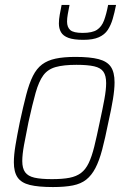

<svg xmlns="http://www.w3.org/2000/svg" viewBox="-20 -748 518 776"><path d="M194 8Q135 8 100.5 -0.5Q66 -9 51 -31Q36 -53 36 -92Q36 -121 42.5 -160.5Q49 -200 60 -254Q74 -319 86 -365Q98 -411 113 -441Q128 -471 150 -487.5Q172 -504 204.5 -511Q237 -518 285 -518Q344 -518 378.5 -509Q413 -500 428 -478Q443 -456 443 -415Q443 -387 436.5 -347Q430 -307 418 -254Q405 -189 393 -143.5Q381 -98 365.5 -68.5Q350 -39 328.5 -22Q307 -5 274.5 1.5Q242 8 194 8ZM190 -24Q233 -24 261 -29.5Q289 -35 307.5 -49Q326 -63 338.5 -89Q351 -115 361 -155.5Q371 -196 383 -254Q395 -309 402 -347.5Q409 -386 409 -412Q409 -442 398 -458Q387 -474 360.5 -480Q334 -486 289 -486Q237 -486 205 -477Q173 -468 155 -443.5Q137 -419 124 -373Q111 -327 95 -254Q84 -200 77 -161.5Q70 -123 70 -97Q70 -68 81.5 -52Q93 -36 119 -30Q145 -24 190 -24ZM317 -587Q278 -587 256.5 -595Q235 -603 226.5 -618Q218 -633 218 -653Q218 -670 221.5 -689Q225 -708 229 -728H261Q257 -708 254 -691Q251 -674 251 -661Q251 -638 264 -626.5Q277 -615 314 -615Q353 -615 372 -627.5Q391 -640 400.5 -665.5Q410 -691 417 -728H449Q443 -697 435.5 -671.5Q428 -646 415.5 -627Q403 -608 379.5 -597.5Q356 -587 317 -587Z"/></svg>

Font: Saira SemiCondensed Thin
Style: Italic
Weight: 250
Width: 4
Italic angle: -12°
Designer: Hector Gatti with collaboration of the Omnibus-Type team
Foundry: Omnibus-Type
Version: Version 1.101